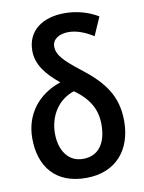

<svg xmlns="http://www.w3.org/2000/svg" viewBox="-87 -825 673 895"><g transform="rotate(-10 250.0 -377.0)"><path d="M248 10C390 10 468 -85 468 -221C468 -340 413 -412 309 -492C240 -546 207 -578 207 -619C207 -653 239 -674 284 -674C319 -674 358 -661 401 -634L439 -721C396 -747 342 -764 281 -764C175 -764 103 -711 103 -617C103 -554 141 -503 206 -450C97 -413 32 -327 32 -215C32 -82 103 10 248 10ZM249 -80C178 -80 140 -141 140 -219C140 -301 184 -373 261 -398C331 -349 361 -293 361 -224C361 -131 320 -80 249 -80Z"/></g></svg>

Font: Noto Sans Mono ExtraCondensed SemiBold
Style: Regular
Weight: 600
Width: 2
Designer: Monotype Design Team
Foundry: Monotype Imaging Inc.
Version: Version 2.014